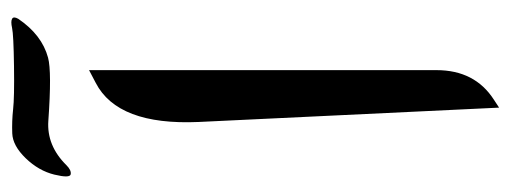

<svg xmlns="http://www.w3.org/2000/svg" viewBox="-302 -594 904 340"><g transform="rotate(-90 150.0 -424.0)"><path d="M173.3 -706.5 195.8 -718.3V-103Q195.8 -35.2 143.6 -1.5L129.4 7.8L104 -524.4Q97.7 -667.5 173.3 -706.5ZM217.9 -790.9Q193 -784.2 106.1 -790.4Q62.1 -793.5 27.4 -758.3Q18.6 -749.5 11.4 -750.8Q4.1 -752.1 10.8 -779.8Q17.6 -807.5 39.8 -830.5Q62.1 -853.5 83.8 -854.3Q105.6 -855.1 126.3 -852.8Q147 -850.4 202.9 -851.2Q258.8 -852 270.4 -854.6Q282.1 -857.2 286.7 -854.6Q291.4 -852 286.7 -843.7Q258.3 -801.8 217.9 -790.9Z"/></g></svg>

Font: Gandom
Style: Bold
Weight: 700
Foundry: DejaVu fonts team - Redesigned by Saber Rastikerdar - Based on Samim Font
Version: Version 0.3